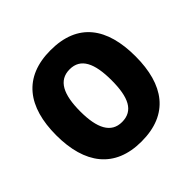

<svg xmlns="http://www.w3.org/2000/svg" viewBox="-181 -904 1094 1094"><g transform="rotate(-45 366.0 -357.5)"><path d="M685 -358C685 -587 587 -725 367 -725C149 -725 47 -587 47 -359C47 -130 150 10 366 10C586 10 685 -130 685 -358ZM240 -358C240 -494 277 -571 367 -571C456 -571 492 -495 492 -358C492 -221 457 -147 366 -147C278 -147 240 -223 240 -358Z"/></g></svg>

Font: Noto Sans Devanagari UI SemiCondensed Black
Style: Regular
Weight: 900
Width: 4
Designer: Jelle Bosma - Monotype Design Team
Foundry: Monotype Imaging Inc.
Version: Version 2.004